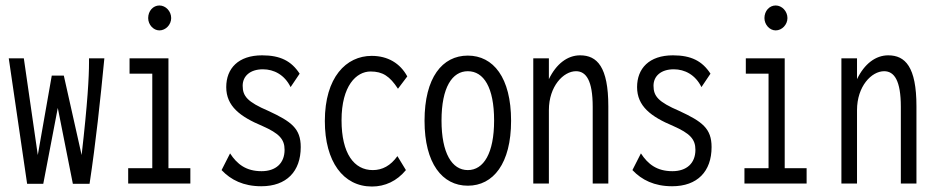

<svg xmlns="http://www.w3.org/2000/svg" viewBox="-20 -670 3415 701"><path d="M79 1H138L191 -276L246 1H307C330 -151 346 -302 361 -457H305V-442C305 -390 300 -295 278 -104L213 -394H169L118 -104L67 -457H12Z M562 -559C585 -559 605 -580 605 -604C605 -629 585 -650 562 -650C539 -650 521 -630 521 -604C521 -580 540 -559 562 -559ZM448 0H675V-56H595V-457H453V-401H536V-56H448Z M934 10C1026 10 1078 -44 1078 -133C1078 -201 1044 -226 960 -265C883 -298 866 -319 866 -357C866 -392 893 -417 940 -417C980 -417 1019 -397 1041 -352L1074 -401C1044 -447 1004 -468 937 -468C850 -468 806 -420 806 -352C806 -282 857 -244 938 -210C999 -183 1019 -162 1019 -123C1019 -74 987 -45 935 -45C879 -45 846 -70 820 -110L789 -49C823 -13 869 10 934 10Z M1338 11C1386 11 1429 -9 1462 -49L1431 -100C1406 -65 1376 -49 1341 -49C1273 -49 1227 -109 1227 -231C1227 -357 1281 -409 1333 -409C1377 -409 1403 -392 1433 -346L1467 -391C1441 -439 1396 -466 1337 -466C1244 -466 1166 -388 1166 -228C1166 -80 1233 11 1338 11Z M1688 8C1781 8 1846 -73 1846 -229C1846 -387 1781 -467 1688 -467C1595 -467 1530 -387 1530 -229C1530 -73 1595 8 1688 8ZM1688 -49C1630 -49 1592 -111 1592 -230C1592 -351 1631 -410 1688 -410C1746 -410 1784 -351 1784 -230C1784 -111 1746 -49 1688 -49Z M1927 0H1984V-268C1984 -355 2037 -410 2083 -410C2120 -410 2144 -376 2144 -280V0H2201V-282C2201 -426 2160 -468 2098 -468C2052 -468 2011 -437 1984 -381V-457H1927Z M2434 10C2526 10 2578 -44 2578 -133C2578 -201 2544 -226 2460 -265C2383 -298 2366 -319 2366 -357C2366 -392 2393 -417 2440 -417C2480 -417 2519 -397 2541 -352L2574 -401C2544 -447 2504 -468 2437 -468C2350 -468 2306 -420 2306 -352C2306 -282 2357 -244 2438 -210C2499 -183 2519 -162 2519 -123C2519 -74 2487 -45 2435 -45C2379 -45 2346 -70 2320 -110L2289 -49C2323 -13 2369 10 2434 10Z M2812 -559C2835 -559 2855 -580 2855 -604C2855 -629 2835 -650 2812 -650C2789 -650 2771 -630 2771 -604C2771 -580 2790 -559 2812 -559ZM2698 0H2925V-56H2845V-457H2703V-401H2786V-56H2698Z M3052 0H3109V-268C3109 -355 3162 -410 3208 -410C3245 -410 3269 -376 3269 -280V0H3326V-282C3326 -426 3285 -468 3223 -468C3177 -468 3136 -437 3109 -381V-457H3052Z"/></svg>

Font: Inconsolata Condensed Thin
Style: Regular
Weight: 100
Width: 3
Monospace: yes
Designer: Raph Levien, Cyreal, Brenton Simpson
Foundry: Raph Levien, Cyreal, Google
Version: Version 3.100